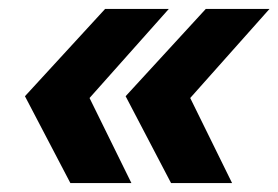

<svg xmlns="http://www.w3.org/2000/svg" viewBox="-20 -485 625 431"><path d="M359 -465H216L36 -269L138 -74H275L181 -265ZM585 -465H442L262 -269L364 -74H501L407 -265Z"/></svg>

Font: AWKNG-Font
Style: Bold Italic
Weight: 700
Italic angle: -11.3°
Designer: Awakening Church
Foundry: Awakening Church
Version: Version 1.700;PS 001.700;hotconv 1.0.88;makeotf.lib2.5.64775